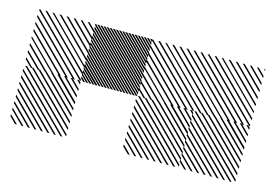

<svg xmlns="http://www.w3.org/2000/svg" viewBox="-58 -774 783 548"><g transform="rotate(15 334.0 -500.5)"><path d="M667.5 -489.2 655.8 -500.8H661.7L667.5 -495ZM667.5 -470 636.7 -500.8H642.5L667.5 -475.8ZM667.5 -450.8 617.5 -500.8H623.3L667.5 -456.7ZM667.5 -430.8 597.5 -500.8H604.2L667.5 -437.5ZM667.5 -412.5 579.2 -500.8H585L667.5 -418.3ZM667.5 -393.3 560 -500.8H565.8L667.5 -399.2ZM667.5 -374.2 540.8 -500.8H546.7L667.5 -380ZM667.5 -355 521.7 -500.8H527.5L667.5 -360.8ZM667.5 -335.8 502.5 -500.8H508.3L667.5 -341.7ZM651.7 -332.5 499.2 -485V-490.8L657.5 -332.5ZM632.5 -332.5 499.2 -465.8V-471.7L638.3 -332.5ZM613.3 -332.5 499.2 -446.7V-452.5L619.2 -332.5ZM594.2 -332.5 499.2 -427.5V-433.3L600 -332.5ZM575 -332.5 499.2 -408.3V-414.2L580.8 -332.5ZM555.8 -332.5 499.2 -389.2V-395L561.7 -332.5ZM536.7 -332.5 499.2 -370V-375.8L542.5 -332.5ZM517.5 -332.5 499.2 -350.8V-356.7L523.3 -332.5ZM500.8 -489.2 489.2 -500.8H495L500.8 -495ZM500.8 -470 470 -500.8H475.8L500.8 -475.8ZM500.8 -450.8 450.8 -500.8H456.7L500.8 -456.7ZM500.8 -430.8 430.8 -500.8H437.5L500.8 -437.5ZM500.8 -412.5 412.5 -500.8H418.3L500.8 -418.3ZM500.8 -393.3 393.3 -500.8H399.2L500.8 -399.2ZM500.8 -374.2 374.2 -500.8H380L500.8 -380ZM500.8 -355 355 -500.8H360.8L500.8 -360.8ZM500.8 -335.8 335.8 -500.8H341.7L500.8 -341.7ZM485 -332.5 332.5 -485V-490.8L490.8 -332.5ZM465.8 -332.5 332.5 -465.8V-471.7L471.7 -332.5ZM446.7 -332.5 332.5 -446.7V-452.5L452.5 -332.5ZM427.5 -332.5 332.5 -427.5V-433.3L433.3 -332.5ZM408.3 -332.5 332.5 -408.3V-414.2L414.2 -332.5ZM389.2 -332.5 332.5 -389.2V-395L395 -332.5ZM370 -332.5 332.5 -370V-375.8L375.8 -332.5ZM350.8 -332.5 332.5 -350.8V-356.7L356.7 -332.5ZM167.5 -489.2 155.8 -500.8H161.7L167.5 -495ZM167.5 -470 136.7 -500.8H142.5L167.5 -475.8ZM167.5 -450.8 117.5 -500.8H123.3L167.5 -456.7ZM167.5 -430.8 97.5 -500.8H104.2L167.5 -437.5ZM167.5 -412.5 79.2 -500.8H85L167.5 -418.3ZM167.5 -393.3 60 -500.8H65.8L167.5 -399.2ZM167.5 -374.2 40.8 -500.8H46.7L167.5 -380ZM167.5 -355 21.7 -500.8H27.5L167.5 -360.8ZM167.5 -335.8 2.5 -500.8H8.3L167.5 -341.7ZM151.7 -332.5 -0.8 -485V-490.8L157.5 -332.5ZM132.5 -332.5 -0.8 -465.8V-471.7L138.3 -332.5ZM113.3 -332.5 -0.8 -446.7V-452.5L119.2 -332.5ZM94.2 -332.5 -0.8 -427.5V-433.3L100 -332.5ZM75 -332.5 -0.8 -408.3V-414.2L80.8 -332.5ZM55.8 -332.5 -0.8 -389.2V-395L61.7 -332.5ZM36.7 -332.5 -0.8 -370V-375.8L42.5 -332.5ZM17.5 -332.5 -0.8 -350.8V-356.7L23.3 -332.5ZM667.5 -663.3 663.3 -667.5H667.5ZM667.5 -642.5 642.5 -667.5H648.3L667.5 -648.3ZM667.5 -621.7 621.7 -667.5H627.5L667.5 -627.5ZM667.5 -600.8 600.8 -667.5H606.7L667.5 -606.7ZM667.5 -580 580 -667.5H585.8L667.5 -585.8ZM667.5 -559.2 559.2 -667.5H565L667.5 -565ZM667.5 -538.3 538.3 -667.5H543.3L667.5 -543.3ZM667.5 -517.5 517.5 -667.5H523.3L667.5 -523.3ZM665 -499.2 499.2 -665 502.5 -667.5 667.5 -502.5ZM644.2 -499.2 499.2 -644.2V-650L650 -499.2ZM623.3 -499.2 499.2 -623.3V-629.2L629.2 -499.2ZM602.5 -499.2 499.2 -602.5V-608.3L608.3 -499.2ZM581.7 -499.2 499.2 -581.7V-586.7L586.7 -499.2ZM560.8 -499.2 499.2 -560.8V-566.7L566.7 -499.2ZM540 -499.2 499.2 -540V-545.8L545.8 -499.2ZM519.2 -499.2 499.2 -519.2V-525L525 -499.2ZM667.5 -667.5H669.2L667.5 -669.2ZM500.8 -663.3 496.7 -667.5H500.8ZM500.8 -642.5 475.8 -667.5H481.7L500.8 -648.3ZM500.8 -621.7 455 -667.5H460.8L500.8 -627.5ZM500.8 -600.8 434.2 -667.5H440L500.8 -606.7ZM500.8 -580 413.3 -667.5H419.2L500.8 -585.8ZM500.8 -559.2 392.5 -667.5H398.3L500.8 -565ZM500.8 -538.3 371.7 -667.5H376.7L500.8 -543.3ZM500.8 -517.5 350.8 -667.5H356.7L500.8 -523.3ZM498.3 -499.2 332.5 -665 335.8 -667.5 500.8 -502.5ZM477.5 -499.2 332.5 -644.2V-650L483.3 -499.2ZM456.7 -499.2 332.5 -623.3V-629.2L462.5 -499.2ZM435.8 -499.2 332.5 -602.5V-608.3L441.7 -499.2ZM415 -499.2 332.5 -581.7V-586.7L420 -499.2ZM394.2 -499.2 332.5 -560.8V-566.7L400 -499.2ZM373.3 -499.2 332.5 -540V-545.8L379.2 -499.2ZM352.5 -499.2 332.5 -519.2V-525L358.3 -499.2ZM500.8 -667.5H502.5L500.8 -669.2ZM334.2 -660 326.7 -667.5H332.5L334.2 -665.8ZM334.2 -650.8 317.5 -667.5H323.3L334.2 -656.7ZM334.2 -641.7 308.3 -667.5H314.2L334.2 -647.5ZM334.2 -632.5 299.2 -667.5H305L334.2 -638.3ZM334.2 -623.3 290 -667.5H295.8L334.2 -629.2ZM334.2 -614.2 280.8 -667.5H286.7L334.2 -620ZM334.2 -605 271.7 -667.5H277.5L334.2 -610.8ZM334.2 -595.8 262.5 -667.5H268.3L334.2 -601.7ZM334.2 -586.7 253.3 -667.5H259.2L334.2 -592.5ZM334.2 -577.5 244.2 -667.5H250L334.2 -583.3ZM334.2 -568.3 235 -667.5H240.8L334.2 -574.2ZM334.2 -559.2 225.8 -667.5H231.7L334.2 -565ZM334.2 -550 216.7 -667.5H222.5L334.2 -555.8ZM334.2 -540.8 207.5 -667.5H213.3L334.2 -546.7ZM334.2 -531.7 198.3 -667.5H204.2L334.2 -537.5ZM334.2 -522.5 189.2 -667.5H195L334.2 -528.3ZM334.2 -513.3 180 -667.5H185.8L334.2 -519.2ZM334.2 -504.2 170.8 -667.5H176.7L334.2 -510ZM330 -499.2 165.8 -663.3 167.5 -667.5 334.2 -500.8ZM320.8 -499.2 165.8 -654.2V-660L326.7 -499.2ZM311.7 -499.2 165.8 -645V-650.8L317.5 -499.2ZM302.5 -499.2 165.8 -635.8V-641.7L308.3 -499.2ZM293.3 -499.2 165.8 -626.7V-632.5L299.2 -499.2ZM284.2 -499.2 165.8 -617.5V-623.3L290 -499.2ZM275 -499.2 165.8 -608.3V-614.2L280.8 -499.2ZM265.8 -499.2 165.8 -599.2V-605L271.7 -499.2ZM256.7 -499.2 165.8 -590V-595.8L262.5 -499.2ZM247.5 -499.2 165.8 -580.8V-586.7L253.3 -499.2ZM238.3 -499.2 165.8 -571.7V-577.5L244.2 -499.2ZM229.2 -499.2 165.8 -562.5V-568.3L235 -499.2ZM220 -499.2 165.8 -553.3V-559.2L225.8 -499.2ZM210 -499.2 165.8 -543.3V-550L216.7 -499.2ZM201.7 -499.2 165.8 -535V-540.8L207.5 -499.2ZM192.5 -499.2 165.8 -525.8V-531.7L198.3 -499.2ZM183.3 -499.2 165.8 -516.7V-522.5L189.2 -499.2ZM174.2 -499.2 165.8 -507.5V-513.3L180 -499.2ZM167.5 -663.3 163.3 -667.5H167.5ZM167.5 -642.5 142.5 -667.5H148.3L167.5 -648.3ZM167.5 -621.7 121.7 -667.5H127.5L167.5 -627.5ZM167.5 -600.8 100.8 -667.5H106.7L167.5 -606.7ZM167.5 -580 80 -667.5H85.8L167.5 -585.8ZM167.5 -559.2 59.2 -667.5H65L167.5 -565ZM167.5 -538.3 38.3 -667.5H43.3L167.5 -543.3ZM167.5 -517.5 17.5 -667.5H23.3L167.5 -523.3ZM165 -499.2 -0.8 -665 2.5 -667.5 167.5 -502.5ZM144.2 -499.2 -0.8 -644.2V-650L150 -499.2ZM123.3 -499.2 -0.8 -623.3V-629.2L129.2 -499.2ZM102.5 -499.2 -0.8 -602.5V-608.3L108.3 -499.2ZM81.7 -499.2 -0.8 -581.7V-586.7L86.7 -499.2ZM60.8 -499.2 -0.8 -560.8V-566.7L66.7 -499.2ZM40 -499.2 -0.8 -540V-545.8L45.8 -499.2ZM19.2 -499.2 -0.8 -519.2V-525L25 -499.2ZM167.5 -667.5H169.2L167.5 -669.2Z"/></g></svg>

Font: 0xA000-Pixelated-Mono
Style: Pixelated-Mono
Weight: 400
Version: Version 0.1